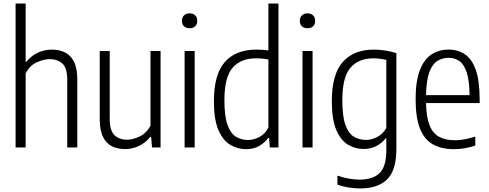

<svg xmlns="http://www.w3.org/2000/svg" viewBox="-20 -828 2748 1078"><path d="M67.5 0V-808H124V-480.5H127.5Q156 -515.5 193 -532.5Q230 -549.5 272 -549.5Q312 -549.5 344.2 -534Q376.5 -518.5 395.2 -481.8Q414 -445 414 -380.5V0H357.5V-380Q357.5 -446.5 330.2 -471.2Q303 -496 258.5 -496Q227 -496 188 -479Q149 -462 124 -417V0Z M682 9Q642 9 609.8 -6.2Q577.5 -21.5 558.8 -58.5Q540 -95.5 540 -159.5V-541.5H596V-160.5Q596 -94 623.2 -68.8Q650.5 -43.5 693.5 -43.5Q723.5 -43.5 762.2 -60.8Q801 -78 825 -122.5V-541.5H881.5V0H833.5L828.5 -59.5H824Q795.5 -24.5 758.5 -7.8Q721.5 9 682 9Z M1016.5 0V-541.5H1073V0ZM1044.5 -669.5Q1024.5 -669.5 1013 -680.5Q1001.5 -691.5 1001.5 -710.5Q1001.5 -730 1013 -741.5Q1024.5 -753 1044.5 -753Q1064.5 -753 1076 -741.5Q1087.5 -730 1087.5 -710.5Q1087.5 -691.5 1076 -680.5Q1064.5 -669.5 1044.5 -669.5Z M1362.5 9.5Q1314 9.5 1272.8 -15Q1231.5 -39.5 1206.2 -98.2Q1181 -157 1181 -259.5Q1181 -410.5 1242.5 -480Q1304 -549.5 1420 -549.5Q1452 -549.5 1487 -545V-808H1543.5V0H1495L1490.5 -54H1486Q1468 -28 1436.5 -9.2Q1405 9.5 1362.5 9.5ZM1372.5 -42Q1405.5 -42 1437.5 -59.5Q1469.5 -77 1487 -112V-494Q1455 -500.5 1417 -500.5Q1331.5 -500.5 1285.8 -447.5Q1240 -394.5 1240 -265.5Q1240 -174 1257.8 -125.8Q1275.5 -77.5 1305.5 -59.8Q1335.5 -42 1372.5 -42Z M1678.5 0V-541.5H1735V0ZM1706.5 -669.5Q1686.5 -669.5 1675 -680.5Q1663.5 -691.5 1663.5 -710.5Q1663.5 -730 1675 -741.5Q1686.5 -753 1706.5 -753Q1726.5 -753 1738 -741.5Q1749.5 -730 1749.5 -710.5Q1749.5 -691.5 1738 -680.5Q1726.5 -669.5 1706.5 -669.5Z M2002 230Q1971 230 1936.5 224.5Q1902 219 1874.5 208.5V158Q1908 169.5 1939 175Q1970 180.5 1999 180.5Q2073.5 180.5 2111.2 144Q2149 107.5 2149 15V-51.5H2145.5Q2127.5 -27.5 2095.8 -9.5Q2064 8.5 2021 8.5Q1974 8.5 1933.5 -15.8Q1893 -40 1868 -98.5Q1843 -157 1843 -260Q1843 -410.5 1904.5 -480Q1966 -549.5 2079.5 -549.5Q2111 -549.5 2146.2 -543.8Q2181.5 -538 2205.5 -529.5V8.5Q2205.5 128.5 2153.5 179.2Q2101.5 230 2002 230ZM2034.5 -42.5Q2068 -42.5 2099.8 -59.8Q2131.5 -77 2149 -110V-491.5Q2135.5 -495 2115.2 -497.8Q2095 -500.5 2077 -500.5Q1993 -500.5 1947.5 -447.5Q1902 -394.5 1902 -265.5Q1902 -174.5 1919.5 -126.2Q1937 -78 1967.2 -60.2Q1997.5 -42.5 2034.5 -42.5Z M2529.5 9.5Q2458.5 9.5 2410.2 -17.8Q2362 -45 2337.8 -106.5Q2313.5 -168 2313.5 -271Q2313.5 -372.5 2337.2 -433.8Q2361 -495 2402.5 -522.2Q2444 -549.5 2498 -549.5Q2552 -549.5 2591.2 -522.5Q2630.5 -495.5 2651.8 -434.2Q2673 -373 2673 -270.5V-249.5H2372Q2373.5 -170 2391.8 -124.5Q2410 -79 2445.8 -59.8Q2481.5 -40.5 2534.5 -40.5Q2582.5 -40.5 2648.5 -61V-10.5Q2615 0.5 2586.2 5Q2557.5 9.5 2529.5 9.5ZM2498 -503.5Q2463 -503.5 2435 -485.5Q2407 -467.5 2390.2 -422Q2373.5 -376.5 2372 -294H2616.5Q2615.5 -376.5 2600.2 -422Q2585 -467.5 2558.8 -485.5Q2532.5 -503.5 2498 -503.5Z"/></svg>

Font: Encode Sans Cnd Lt
Style: Regular
Weight: 300
Width: 3
Designer: Multiple Designers
Foundry: Impallari Type
Version: Version 3.002; ttfautohint (v1.8.3) -l 8 -r 50 -G 200 -x 14 